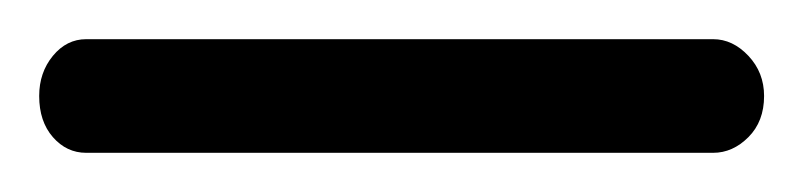

<svg xmlns="http://www.w3.org/2000/svg" viewBox="-36 -20 410 98"><path d="M8 58Q-2 58 -9 50Q-16 42 -16 29Q-16 17 -9 8.5Q-2 0 8 0H328Q338 0 346 8.5Q354 17 354 29Q354 42 346 50Q338 58 328 58Z"/></svg>

Font: Dosis ExtraLight
Style: Regular
Weight: 400
Version: Version 3.001; ttfautohint (v1.8.2)